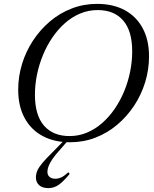

<svg xmlns="http://www.w3.org/2000/svg" viewBox="-20 -725 797 992"><path d="M160.5 -235.5Q160.5 -130 207.2 -76Q254 -22 339.5 -22Q387 -22 429.2 -39.8Q471.5 -57.5 507.8 -89.2Q544 -121 572.8 -163Q601.5 -205 621.8 -254Q642 -303 652.5 -355.5Q663 -408 663 -459.5Q663 -565 616.5 -619Q570 -673 484.5 -673Q437 -673 394.5 -655.2Q352 -637.5 316 -605.8Q280 -574 251.2 -532Q222.5 -490 202.2 -441Q182 -392 171.2 -339.8Q160.5 -287.5 160.5 -235.5ZM750 -433.5Q750 -365.5 730 -300.2Q710 -235 673 -179Q636 -123 585.2 -80.2Q534.5 -37.5 473 -13.8Q411.5 10 342 10Q260 10 199.8 -22.5Q139.5 -55 106.8 -116Q74 -177 74 -261.5Q74 -329.5 94 -394.8Q114 -460 151 -516Q188 -572 238.5 -614.8Q289 -657.5 350.8 -681.2Q412.5 -705 481.5 -705Q564.5 -705 624.5 -672.5Q684.5 -640 717.2 -579.2Q750 -518.5 750 -433.5ZM225 162Q225 180 236.2 189.2Q247.5 198.5 266 198.5Q281.5 198.5 296.5 191.5Q311.5 184.5 333.5 165L340 173.5Q307 213.5 282.8 230.2Q258.5 247 230 247Q199 247 182.2 231.8Q165.5 216.5 165.5 191.5Q165.5 174 173 156.5Q180.5 139 199.5 116.5Q218.5 94 250.5 62.5L321.5 -10H341L291.5 47Q265 75.5 250.8 97Q236.5 118.5 230.8 134Q225 149.5 225 162Z"/></svg>

Font: Newsreader 48pt
Style: Italic
Weight: 400
Italic angle: -17°
Version: Version 1.003